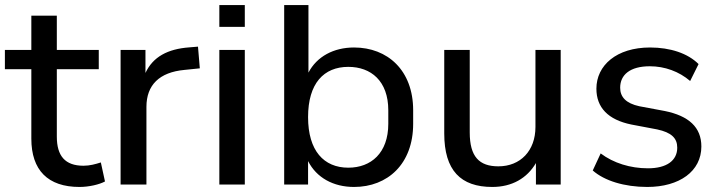

<svg xmlns="http://www.w3.org/2000/svg" viewBox="-23 -739 2876 769"><path d="M295.4 9.8C333.5 9.8 375 0 397.5 -12.2L380.9 -88.4C359.4 -81.5 336.4 -75.2 311.5 -75.2C237.3 -75.2 204.6 -114.7 204.6 -191.9V-461.9H372.6V-539.1H204.6V-676.3H102.5V-539.1H-3.4V-461.9H102.5V-183.6C102.5 -57.6 168.5 9.8 295.4 9.8Z M563.5 0V-311C563.5 -398.4 615.2 -449.7 715.8 -459L777.3 -465.3L770 -552.2L735.4 -549.3C648.4 -543 589.4 -511.2 559.6 -446.8V-539.1H460V0Z M957.5 -631.3V-718.8H855.5V-631.3ZM957.5 0V-539.1H855.5V0Z M1395 9.8C1529.3 9.8 1631.8 -82 1631.8 -243.2V-297.4C1631.8 -457.5 1529.3 -548.8 1395 -548.8C1313.5 -548.8 1246.1 -512.7 1212.4 -448.2V-718.8H1115.2V0H1210.9V-93.8C1244.6 -27.3 1312 9.8 1395 9.8ZM1372.1 -67.4C1273.9 -67.4 1210.9 -135.3 1210.9 -270C1210.9 -405.3 1273.9 -471.2 1372.1 -471.2C1462.9 -471.2 1532.2 -414.6 1532.2 -297.4V-243.2C1532.2 -126 1462.9 -67.4 1372.1 -67.4Z M1948.7 9.8C2027.3 9.8 2087.9 -24.9 2123.5 -85.9V0H2222.7V-539.1H2121.6V-230.5C2121.6 -135.3 2061.5 -72.8 1973.1 -72.8C1896.5 -72.8 1858.4 -111.3 1858.4 -208.5V-539.1H1756.3V-204.6C1756.3 -56.2 1822.3 9.8 1948.7 9.8Z M2569.3 9.8C2698.7 9.8 2786.1 -53.2 2786.1 -152.3C2786.1 -229.5 2735.4 -274.9 2639.6 -294.4L2537.6 -313.5C2483.9 -325.2 2460.9 -350.6 2460.9 -387.7C2460.9 -439 2500 -473.6 2579.6 -473.6C2639.6 -473.6 2696.8 -452.6 2741.2 -414.6L2774.9 -482.4C2731.9 -525.4 2661.6 -548.8 2580.6 -548.8C2446.3 -548.8 2365.7 -477.1 2365.7 -383.8C2365.7 -308.6 2412.1 -259.3 2505.9 -240.2L2608.9 -220.7C2666 -208.5 2689.5 -186 2689.5 -147.5C2689.5 -96.2 2647.5 -64.9 2572.3 -64.9C2501.5 -64.9 2434.1 -85.9 2382.8 -124.5L2351.1 -56.2C2397.5 -15.1 2477.5 9.8 2569.3 9.8Z"/></svg>

Font: Winston
Style: Regular
Weight: 400
Designer: Vernon Adams, Kim Jin-seong, David Berlow, Cristiano Sobral
Foundry: The Winston Project Authors
Version: Version 3.004